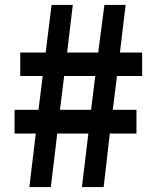

<svg xmlns="http://www.w3.org/2000/svg" viewBox="-20 -758 630 778"><path d="M99 0H186L212 -217H338L312 0H400L425 -217H533V-313H437L454 -450H556V-545H466L489 -738H403L378 -545H252L275 -738H189L165 -545H62V-450H153L136 -313H39V-217H125ZM223 -313 240 -450H366L349 -313Z"/></svg>

Font: Noto Sans TC
Style: Bold
Weight: 700
Designer: Ryoko NISHIZUKA 西塚涼子 (kana, bopomofo & ideographs); Paul D. Hunt (Latin, Greek & Cyrillic); Sandoll Communications 산돌커뮤니
Foundry: Adobe
Version: Version 2.004;hotconv 1.0.118;makeotfexe 2.5.65603